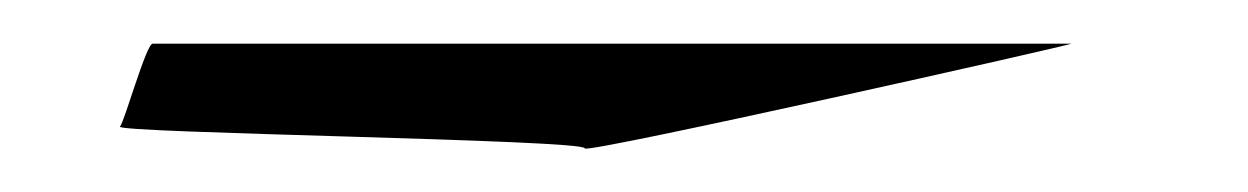

<svg xmlns="http://www.w3.org/2000/svg" viewBox="-20 30 572 88"><path d="M35 88C31 91 249 94 248 98C247 101 474 50 471 50H50C47 50 37 86 35 88Z"/></svg>

Font: Arrow
Style: Ita
Weight: 400
Version: Version 0.23